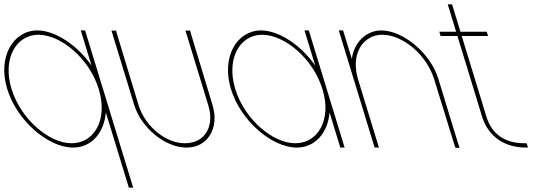

<svg xmlns="http://www.w3.org/2000/svg" viewBox="-77 -694 2526 890"><path d="M-43.7 -282C-89 -430 -16.3 -552 95.4 -553C178.5 -553 281 -485.1 347.2 -390.2L300.5 -543L297.4 -553H317.4L320.5 -543L399.1 -286C399.5 -284.7 399.9 -283.3 400.3 -282L537.3 166L540.3 176H520.3L517.3 166L413.5 -173.3C405.9 -77.3 345.5 -9.3 261.4 -10C147.4 -10 1.8 -133 -43.7 -282ZM-23.7 -282C19.4 -141 151.6 -29 255.3 -30C359.1 -30 423.4 -137.8 381.6 -277.7L380.3 -282C337.5 -422 206.9 -532 101.5 -533C-2.5 -533 -66.5 -422 -23.7 -282Z M442.5 -543 439.7 -552H461.4L463.6 -542L565.2 -207C595.5 -108 691.9 -29 780.8 -30C870.9 -30 919.8 -107 888.2 -207L785.5 -543L782.7 -552H804.7L806.8 -542L908.2 -207C940.9 -100 885 -9 786.9 -10C690 -10 579.2 -99 545.2 -207Z M993.6 -281C948 -430 1020.7 -552 1132.4 -553C1215.5 -553 1318 -485.1 1384.3 -389.8L1337.5 -543L1334.4 -553H1354.4L1357.5 -543L1436.4 -285C1436.8 -283.7 1437.2 -282.3 1437.6 -281L1517.4 -20L1520.4 -10H1500.4L1497.4 -20L1450.6 -172.9C1442.9 -77.3 1382.5 -9.3 1298.4 -10C1184.4 -10 1038.8 -133 993.6 -281ZM1013.6 -281C1056.4 -141 1188.6 -29 1292.3 -30C1396.1 -30 1460.4 -137.8 1418.9 -276.7L1417.6 -281C1374.5 -422 1243.8 -532 1138.5 -533C1034.5 -533 970.5 -422 1013.6 -281Z M1553.8 -420.9C1564.3 -498.1 1620.3 -552.3 1689.9 -553C1790.3 -553 1919.1 -449 1955.7 -326L2049.2 -20L2053.6 -9H2034.6L2030.5 -19L1935.7 -326C1900.2 -442 1789.7 -532 1696 -533C1603.5 -533 1547.4 -442 1582.8 -326L1585.9 -316L1676.4 -20L1679.4 -10H1659.4L1656.4 -20L1565.9 -316L1562.8 -326L1496.5 -543L1493.4 -553H1513.4L1516.5 -543Z M2063.4 -527 2178.1 -152C2203.8 -71 2263.4 -30 2354.4 -30H2364.4L2370.5 -10H2360.5C2261.5 -10 2186.9 -61 2158.1 -152L2043.4 -527H1975.4H1965.4L1959.3 -547H1969.3H2037.3L2001.5 -664L1998.5 -674H2018.5L2021.5 -664L2057.3 -547H2169.3H2179.3L2185.4 -527H2175.4Z"/></svg>

Font: Nordica Plus
Style: NordicaClassicUltLtCondOpObl
Weight: 300
Version: Version 1.01